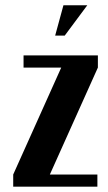

<svg xmlns="http://www.w3.org/2000/svg" viewBox="-20 -704 409 724"><path d="M224.1 -569.8H188L219.2 -684.1H309.1ZM347.2 0H29.8V-45.9L210.9 -449.2H68.8V-495.1H349.1V-449.2L168 -45.9H347.2Z"/></svg>

Font: Moniqa Black Paragraph
Style: Regular
Weight: 900
Designer: Rajesh Rajput
Foundry: Rajesh Rajput
Version: Version 1.000